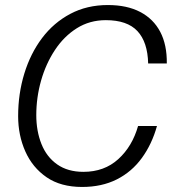

<svg xmlns="http://www.w3.org/2000/svg" viewBox="-20 -730 690 762"><path d="M306 12Q221 12 165 -26.5Q109 -65 80.5 -129Q52 -193 52 -269Q52 -358 76.5 -438Q101 -518 147 -579Q193 -640 259 -675Q325 -710 408 -710Q484 -710 536.5 -682.5Q589 -655 616 -603.5Q643 -552 642 -478H568Q566 -563 525.5 -606.5Q485 -650 400 -650Q336 -650 285 -618Q234 -586 198 -531.5Q162 -477 143 -410Q124 -343 124 -273Q124 -210 144.5 -158.5Q165 -107 207 -77.5Q249 -48 311 -48Q394 -48 449.5 -98.5Q505 -149 528 -230H603Q583 -158 543 -103Q503 -48 443.5 -18Q384 12 306 12Z"/></svg>

Font: Azeret Mono ExtraLight
Style: Italic
Weight: 250
Italic angle: -12°
Designer: Martin Vácha
Foundry: Displaay
Version: Version 1.002